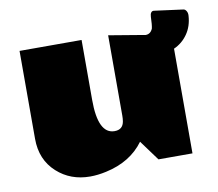

<svg xmlns="http://www.w3.org/2000/svg" viewBox="-78 -774 1011 890"><g transform="rotate(-10 427.5 -329.0)"><path d="M347.2 -324.2Q347.2 -164.1 424.8 -164.1Q463.9 -164.1 470.2 -202.1Q472.2 -213.9 472.2 -228V-606.9L624 -581.5H624.5L644 -578.1Q667 -578.1 677.2 -602.5Q679.2 -611.3 680.4 -624.8Q681.6 -638.2 682.1 -656.7Q682.6 -669.9 687.5 -676.5Q692.4 -683.1 700.7 -682.1L836.4 -664.1Q844.7 -663.1 850.3 -653.8Q856 -644.5 855 -631.8Q852.1 -582.5 826.9 -546.4Q801.8 -510.3 762.2 -492.7V0H602.1L532.2 -95.2Q470.2 -10.7 353 14.6Q313 23.4 277.3 23.4Q185.1 23.4 121.6 -34.2Q55.2 -94.2 55.2 -192.9V-606.9H347.2Z"/></g></svg>

Font: Fz Rammetto One
Style: Regular
Weight: 400
Designer: Vernon Adams
Foundry: Vernon Adams
Version: Vit hóa bi c Thuy @ FontZin.Com